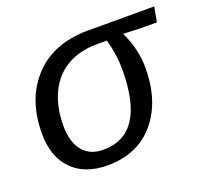

<svg xmlns="http://www.w3.org/2000/svg" viewBox="-99 -646 831 774"><g transform="rotate(-20 317.0 -259.0)"><path d="M239 10Q142 10 87.5 -45.5Q33 -101 33 -201Q33 -351 120.5 -441.5Q208 -532 365 -528H634L622 -464H551L479 -467V-465Q516 -388 516 -309Q516 -164 442 -77Q368 10 239 10ZM244 -55Q426 -55 426 -333Q426 -401 407 -464H366Q250 -464 185 -390Q125 -318 125 -200Q125 -131 156 -93Q187 -55 244 -55Z"/></g></svg>

Font: Libra Sans
Style: Italic
Weight: 400
Italic angle: -12°
Foundry: Context Ltd
Version: Version 1.002